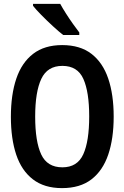

<svg xmlns="http://www.w3.org/2000/svg" viewBox="-20 -958 640 988"><path d="M299 10Q208 10 149.5 -35Q91 -80 63.5 -162Q36 -244 36 -357Q36 -471 64 -553.5Q92 -636 150.5 -681Q209 -726 300 -726Q392 -726 450.5 -681Q509 -636 537 -553.5Q565 -471 565 -358Q565 -245 537 -162.5Q509 -80 450.5 -35Q392 10 299 10ZM301 -97Q378 -97 408.5 -164Q439 -231 439 -359Q439 -485 409 -552Q379 -619 301 -619Q224 -619 192.5 -552Q161 -485 161 -358Q161 -230 192 -163.5Q223 -97 301 -97ZM305 -778Q283 -795 252 -823.5Q221 -852 192.5 -881Q164 -910 150 -928V-938H290Q302 -916 319.5 -888.5Q337 -861 355.5 -835Q374 -809 388 -791V-778Z"/></svg>

Font: Noto Sans Mono SemiBold
Style: Regular
Weight: 600
Designer: Monotype Design Team
Foundry: Monotype Imaging Inc.
Version: Version 2.014; ttfautohint (v1.8.4.7-5d5b)